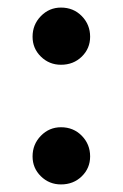

<svg xmlns="http://www.w3.org/2000/svg" viewBox="-20 -477 324 507"><path d="M66 -64Q66 -96 88 -118.5Q110 -141 141 -141Q174 -141 196 -118.5Q218 -96 218 -64Q218 -33 196 -11.5Q174 10 141 10Q110 10 88 -11.5Q66 -33 66 -64ZM66 -380Q66 -412 88 -434.5Q110 -457 141 -457Q174 -457 196 -434.5Q218 -412 218 -380Q218 -349 196 -327.5Q174 -306 141 -306Q110 -306 88 -327.5Q66 -349 66 -380Z"/></svg>

Font: Libre Baskerville
Style: Bold
Weight: 700
Designer: Pablo Impallari, Rodrigo Fuenzalida
Foundry: Pablo Impallari, Rodrigo Fuenzalida
Version: Version 1.000